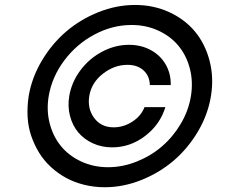

<svg xmlns="http://www.w3.org/2000/svg" viewBox="-20 -759 955 790"><path d="M411.2 11.4Q367.5 11.4 326.9 1.4Q286.2 -8.5 252.5 -26.8Q218.8 -45.1 190.2 -71.2Q161.6 -97.3 141.7 -129.4Q121.8 -161.6 108.8 -199Q95.9 -236.5 93.6 -277.9Q91.3 -319.2 98 -363.6Q110.8 -440 152.2 -509.4Q193.5 -578.8 252.1 -629.1Q310.7 -679.3 385.1 -709Q459.5 -738.6 535.5 -738.6Q611.9 -738.6 676.3 -709Q740.8 -679.3 782.3 -629.1Q823.9 -578.8 842.2 -509.4Q860.4 -440 848 -363.6Q835.6 -287.6 794.6 -218.2Q753.6 -148.8 695 -98.5Q636.4 -48.3 562 -18.5Q487.6 11.4 411.2 11.4ZM765.6 -363.6Q775.2 -423.3 761 -477.5Q746.8 -531.6 714.1 -570.8Q681.5 -610.1 631.2 -633.2Q581 -656.2 521.3 -656.2Q442.5 -656.2 368.8 -617Q295.1 -577.8 244.5 -510.3Q193.9 -442.8 180.4 -363.6Q170.5 -304.3 184.7 -250.4Q198.9 -196.4 231.5 -157Q264.2 -117.5 314.6 -94.3Q365.1 -71 424.7 -71Q484.4 -71 542.6 -94.3Q600.9 -117.5 646.5 -156.8Q692.1 -196 724.1 -250.2Q756 -304.3 765.6 -363.6ZM264.9 -363.6Q274.5 -420.8 310.7 -469.5Q346.9 -518.1 400.2 -546.3Q453.5 -574.6 510.7 -574.6Q560.4 -574.6 600.1 -553.1Q639.9 -531.6 661.8 -493.6Q683.6 -455.6 682.5 -409.1H596.6Q595.5 -446.4 570.7 -469.3Q545.8 -492.2 504.3 -492.2Q450.3 -492.2 403.2 -455.4Q356.2 -418.7 347.3 -363.6Q339.1 -312.1 367.5 -273.6Q396 -235.1 447.4 -235.1Q488.6 -235.1 524.7 -258.5Q560.7 -282 574.6 -318.2H660.5Q638.5 -246.4 577.2 -199.6Q516 -152.7 441.1 -152.7Q398.1 -152.7 361.9 -169.4Q325.6 -186.1 302 -214.3Q278.4 -242.5 268.1 -281.6Q257.8 -320.7 264.9 -363.6Z"/></svg>

Font: Karasuma Gothic
Style: Italic
Weight: 400
Italic angle: -9.39999°
Designer: Rasmus Andersson / Ryoko Nishizuka
Foundry: Genbu
Version: Version 1.00